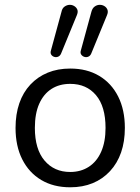

<svg xmlns="http://www.w3.org/2000/svg" viewBox="-20 -786 596 815"><path d="M278 9Q207 9 155 -22Q103 -53 74.5 -109.5Q46 -166 46 -243Q46 -301 62 -347.5Q78 -394 109 -427Q140 -460 182.5 -477.5Q225 -495 278 -495Q349 -495 401 -464Q453 -433 481.5 -376.5Q510 -320 510 -243Q510 -185 494 -139Q478 -93 447 -59.5Q416 -26 373.5 -8.5Q331 9 278 9ZM278 -56Q323 -56 357 -78Q391 -100 409.5 -142Q428 -184 428 -243Q428 -334 387.5 -382Q347 -430 278 -430Q232 -430 198.5 -408.5Q165 -387 146.5 -345.5Q128 -304 128 -243Q128 -153 169 -104.5Q210 -56 278 -56ZM367 -558Q363 -549 355 -545.5Q347 -542 338.5 -544.5Q330 -547 325 -554Q320 -561 323 -571L368 -736Q372 -751 381.5 -758Q391 -765 402 -765.5Q413 -766 422.5 -760.5Q432 -755 436 -745Q440 -735 434 -721ZM239 -558Q235 -549 227 -545.5Q219 -542 210.5 -544.5Q202 -547 197.5 -554Q193 -561 196 -571L241 -736Q244 -751 254 -758Q264 -765 275 -765.5Q286 -766 295.5 -760Q305 -754 308.5 -744.5Q312 -735 306 -721Z"/></svg>

Font: Nunito
Style: Regular
Weight: 400
Designer: Vernon Adams
Foundry: Vernon Adams
Version: Version 3.602